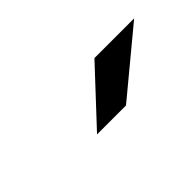

<svg xmlns="http://www.w3.org/2000/svg" viewBox="-8 -945 516 516"><g transform="rotate(-45 250.0 -687.0)"><path d="M319 -762H470L289 -612H179Z"/></g></svg>

Font: D2Coding ligature
Style: Bold
Weight: 700
Monospace: yes
Designer: Yong-Rak Park; Jeong-Hwan Yoon; Sang-Min Lee;
Foundry: NHN Corporation
Version: Version 1.3.2; Build 20180524